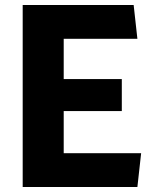

<svg xmlns="http://www.w3.org/2000/svg" viewBox="-20 -750 660 770"><path d="M71 0H531L546 -135.5H235.5V-304.5H468.5V-433H235.5V-594.5H531L516 -730H71Z"/></svg>

Font: Monaspace Krypton ExtraBold
Style: Regular
Weight: 800
Designer: Riley Cran & the Lettermatic Team
Foundry: Lettermatic
Version: Version 1.101 (Monaspace Krypton)